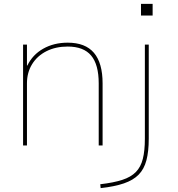

<svg xmlns="http://www.w3.org/2000/svg" viewBox="-20 -750 916 990"><path d="M99 0V-520H119V-412H121Q148 -468 203 -499Q258 -530 329 -530Q420 -530 464.5 -477.5Q509 -425 509 -320V0H489V-320Q489 -417 450 -463.5Q411 -510 329 -510Q267 -510 219.5 -486Q172 -462 145.5 -419Q119 -376 119 -320V0ZM497 200Q566 192 610.5 177.5Q655 163 680.5 137Q706 111 716.5 69Q727 27 727 -35V-520H747V-35Q747 31 735 76.5Q723 122 695 150.5Q667 179 619 195.5Q571 212 499 220ZM707 -670V-730H767V-670Z"/></svg>

Font: M PLUS 1 Thin
Style: Regular
Weight: 100
Designer: Coji Morishita
Foundry: UNDERFOREST DESIGN
Version: Version 1.001